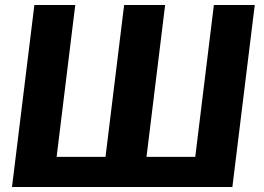

<svg xmlns="http://www.w3.org/2000/svg" viewBox="-20 -748 1054 768"><path d="M999 -728 909.5 0H28L117.5 -728H281L206.5 -120.5H402L476.5 -728H640.5L566 -120.5H761L835.5 -728Z"/></svg>

Font: Lato ExtraBold
Style: Italic
Weight: 800
Italic angle: -7°
Designer: Lukasz Dziedzic with Adam Twardoch and Botio Nikoltchev
Foundry: tyPoland Lukasz Dziedzic
Version: Version 2.015; 2015-08-06; http://www.latofonts.com/